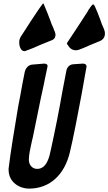

<svg xmlns="http://www.w3.org/2000/svg" viewBox="-20 -1099 642 1138"><path d="M155 -806C173 -813 194 -821 214 -831L288 -861C306 -868 309 -884 309 -893C309 -898 307 -904 305 -911L299 -924H300C289 -947 281 -968 274 -989V-988C270 -999 266 -1010 262 -1020L243 -1066C240 -1075 237 -1079 237 -1079C235 -1079 232 -1076 227 -1068L211 -1046C181 -1002 152 -958 123 -912L104 -883C95 -869 94 -856 94 -850V-846C94 -824 104 -796 124 -796C128 -796 130 -796 133 -798ZM453 -806C474 -814 493 -822 512 -831L573 -856C598 -867 602 -888 602 -900C602 -907 601 -915 597 -923H598C587 -946 579 -967 572 -989V-988C568 -999 564 -1010 560 -1020L546 -1053C541 -1066 536 -1073 532 -1073C529 -1073 524 -1068 516 -1057L509 -1046V-1047C508 -1045 507 -1043 505 -1041L499 -1030C497 -1028 496 -1026 495 -1024C485 -1009 475 -994 466 -979C457 -966 448 -952 440 -939C419 -907 398 -875 377 -844C377 -844 377 -844 377 -841L378 -839C378 -839 378 -838 378 -838L377 -839C376 -840 375 -841 374 -841L377 -839C379 -837 380 -835 381 -832V-833C393 -812 409 -801 430 -801C437 -801 445 -803 453 -806ZM113 -603C107 -569 99 -524 88 -469C69 -359 40 -179 32 -107C32 -106 31 -104 31 -102V-93C31 -17 98 19 151 19C279 19 362 -67 393 -192C413 -272 445 -440 464 -542C473 -593 482 -644 491 -694C492 -699 493 -702 493 -704C493 -718 482 -722 471 -722L413 -718C392 -716 377 -701 373 -678C370 -663 367 -647 364 -631C359 -606 355 -582 350 -558C330 -443 307 -328 282 -214C273 -170 258 -98 200 -98C172 -98 151 -121 151 -152C151 -181 160 -221 165 -244V-243C167 -255 171 -270 175 -287L222 -517C228 -544 234 -571 240 -600L245 -626C250 -649 255 -673 260 -697C261 -701 262 -704 262 -707C262 -719 251 -722 241 -722C229 -721 182 -717 170 -716C149 -714 132 -696 127 -673V-674Z"/></svg>

Font: Bangerz
Style: Regular
Weight: 400
Designer: vernon adams
Foundry: Vernon Adams
Version: Version 2.10;December 28, 2023;FontCreator 13.0.0.2683 64-bi